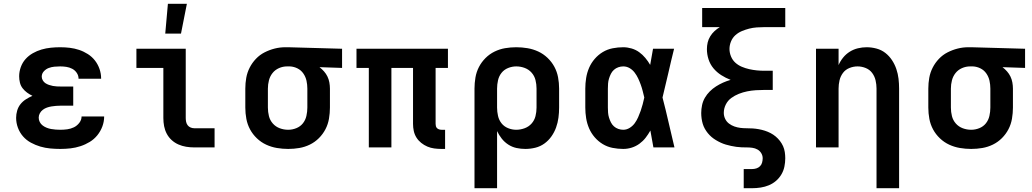

<svg xmlns="http://www.w3.org/2000/svg" viewBox="-20 -777 5440 1012"><path d="M298 8Q271 8 244.5 5.5Q218 3 192.5 -4.5Q167 -12 143 -25Q119 -38 101.5 -58Q84 -78 74.5 -103.5Q65 -129 65 -156Q65 -175 70.5 -194Q76 -213 88 -228Q100 -243 116.5 -253.5Q133 -264 151 -272Q136 -279 122.5 -289Q109 -299 99 -312Q89 -325 85 -341.5Q81 -358 81 -375Q81 -399 89.5 -423Q98 -447 114.5 -465.5Q131 -484 153 -496.5Q175 -509 199 -516Q223 -523 248 -525.5Q273 -528 297 -528Q323 -528 348 -525Q373 -522 397 -514Q421 -506 443 -492Q465 -478 480.5 -458Q496 -438 504.5 -413.5Q513 -389 513 -364V-362H394V-363Q394 -379 384.5 -393Q375 -407 360.5 -414.5Q346 -422 330 -424.5Q314 -427 297 -427Q282 -427 266.5 -425.5Q251 -424 236.5 -418.5Q222 -413 211 -401Q200 -389 200 -373Q200 -363 205.5 -353.5Q211 -344 219.5 -338.5Q228 -333 238 -329.5Q248 -326 258.5 -324Q269 -322 279.5 -321.5Q290 -321 300 -321H366V-220H300Q288 -220 275.5 -219Q263 -218 251 -216Q239 -214 227.5 -210Q216 -206 206 -198.5Q196 -191 190 -180Q184 -169 184 -157Q184 -145 189.5 -134Q195 -123 205 -115.5Q215 -108 226.5 -103.5Q238 -99 249.5 -97Q261 -95 273.5 -94Q286 -93 298 -93Q316 -93 334.5 -95.5Q353 -98 369.5 -106Q386 -114 398 -129.5Q410 -145 410 -163H529Q529 -136 519.5 -110.5Q510 -85 493 -64Q476 -43 453 -29Q430 -15 404 -6.5Q378 2 351.5 5Q325 8 298 8Z M1004 0Q982 0 961 -3.5Q940 -7 920.5 -15.5Q901 -24 885 -38.5Q869 -53 859 -72Q849 -91 845 -112Q841 -133 841 -155V-419H699V-520H959V-155Q959 -145 961 -135Q963 -125 969 -117Q975 -109 984.5 -105Q994 -101 1004 -101H1111V0ZM851 -600 865 -757H965L934 -600Z M1499 8Q1469 8 1439.5 3Q1410 -2 1383 -14.5Q1356 -27 1334 -48Q1312 -69 1298 -95Q1284 -121 1278.5 -150.5Q1273 -180 1273 -210V-310Q1273 -339 1278 -367Q1283 -395 1296 -420.5Q1309 -446 1329 -467Q1349 -488 1374.5 -501Q1400 -514 1427.5 -521Q1455 -528 1484 -528H1500L1783 -520V-419L1664 -423Q1677 -413 1688 -400.5Q1699 -388 1706 -373.5Q1713 -359 1716 -342.5Q1719 -326 1719 -310V-210Q1719 -181 1714 -151.5Q1709 -122 1695.5 -96Q1682 -70 1661 -49Q1640 -28 1613.5 -15Q1587 -2 1558 3Q1529 8 1499 8ZM1499 -93Q1521 -93 1542 -101.5Q1563 -110 1576.5 -127Q1590 -144 1595 -166Q1600 -188 1600 -210V-310Q1600 -331 1595.5 -351.5Q1591 -372 1579 -389.5Q1567 -407 1548 -416.5Q1529 -426 1508 -427H1493Q1471 -427 1450.5 -418Q1430 -409 1416.5 -392Q1403 -375 1397.5 -353.5Q1392 -332 1392 -310V-210Q1392 -187 1397.5 -165Q1403 -143 1418 -126Q1433 -109 1454.5 -101Q1476 -93 1499 -93Z M2307 8Q2288 8 2269 5.5Q2250 3 2232.5 -4.5Q2215 -12 2200 -24Q2185 -36 2175 -52Q2165 -68 2161 -86.5Q2157 -105 2157 -124V-419H2043V0H1924V-419H1859V-520H2341V-419H2276V-124Q2276 -118 2277.5 -112Q2279 -106 2283.5 -101.5Q2288 -97 2294.5 -95Q2301 -93 2307 -93H2326V8Z M2481 215V-310Q2481 -339 2486 -368.5Q2491 -398 2504.5 -424Q2518 -450 2539 -471Q2560 -492 2586.5 -505Q2613 -518 2642 -523Q2671 -528 2701 -528Q2731 -528 2760.5 -523Q2790 -518 2817 -505.5Q2844 -493 2866 -472Q2888 -451 2902 -425Q2916 -399 2921.5 -369.5Q2927 -340 2927 -310V-210Q2927 -183 2923.5 -156.5Q2920 -130 2911 -105Q2902 -80 2886.5 -58Q2871 -36 2849.5 -20.5Q2828 -5 2802 1.5Q2776 8 2749 8Q2725 8 2702 3Q2679 -2 2659 -15Q2639 -28 2624.5 -46.5Q2610 -65 2600 -86V215ZM2701 -93Q2723 -93 2745 -101Q2767 -109 2782 -126Q2797 -143 2802.5 -165Q2808 -187 2808 -210V-310Q2808 -333 2802.5 -355Q2797 -377 2782 -394Q2767 -411 2745.5 -419Q2724 -427 2701 -427Q2679 -427 2658 -418.5Q2637 -410 2623.5 -393Q2610 -376 2605 -354Q2600 -332 2600 -310V-210Q2600 -188 2605 -166Q2610 -144 2623.5 -127Q2637 -110 2658 -101.5Q2679 -93 2701 -93Z M3265 8Q3237 8 3209 2.5Q3181 -3 3157 -17.5Q3133 -32 3114.5 -53.5Q3096 -75 3085 -100.5Q3074 -126 3069.5 -154Q3065 -182 3065 -210V-310Q3065 -338 3069.5 -366Q3074 -394 3085 -419.5Q3096 -445 3114.5 -466.5Q3133 -488 3157 -502.5Q3181 -517 3209 -522.5Q3237 -528 3265 -528Q3287 -528 3309 -521.5Q3331 -515 3349 -502Q3367 -489 3381.5 -471.5Q3396 -454 3407 -435Q3411 -456 3414.5 -477.5Q3418 -499 3422 -520H3533Q3517 -456 3502.5 -391.5Q3488 -327 3472 -263Q3489 -198 3504 -132Q3519 -66 3535 0H3424Q3420 -22 3416 -44.5Q3412 -67 3408 -89Q3397 -69 3383 -51Q3369 -33 3350.5 -19.5Q3332 -6 3310 1Q3288 8 3265 8ZM3265 -93Q3283 -93 3299 -103Q3315 -113 3325.5 -127.5Q3336 -142 3343.5 -159Q3351 -176 3357 -193Q3363 -210 3367.5 -227.5Q3372 -245 3376 -263Q3372 -280 3367.5 -297.5Q3363 -315 3357 -331.5Q3351 -348 3343.5 -364Q3336 -380 3325 -394.5Q3314 -409 3298.5 -418Q3283 -427 3265 -427Q3252 -427 3239 -422.5Q3226 -418 3216 -409Q3206 -400 3200 -388Q3194 -376 3190 -363Q3186 -350 3185 -336.5Q3184 -323 3184 -310V-210Q3184 -197 3185 -183.5Q3186 -170 3190 -157Q3194 -144 3200 -132Q3206 -120 3216 -111Q3226 -102 3239 -97.5Q3252 -93 3265 -93Z M3900 215V114H3945Q3956 114 3967 110.5Q3978 107 3986 99Q3994 91 3997 79.5Q4000 68 4000 57Q4000 43 3992.5 30.5Q3985 18 3972.5 11Q3960 4 3945.5 2Q3931 0 3917 0Q3903 0 3889 -0.5Q3875 -1 3861 -3Q3847 -5 3833 -8Q3819 -11 3805.5 -15Q3792 -19 3779 -25Q3766 -31 3753.5 -38.5Q3741 -46 3730.5 -55Q3720 -64 3711 -75Q3702 -86 3695 -98.5Q3688 -111 3684 -124.5Q3680 -138 3678 -152.5Q3676 -167 3676 -181Q3676 -202 3680.5 -223Q3685 -244 3695.5 -262Q3706 -280 3721 -295Q3736 -310 3754 -321.5Q3772 -333 3791 -341.5Q3810 -350 3831 -356Q3805 -366 3781.5 -381Q3758 -396 3740.5 -417Q3723 -438 3714.5 -464.5Q3706 -491 3706 -518Q3706 -536 3710 -553Q3714 -570 3723.5 -585.5Q3733 -601 3746 -613Q3759 -625 3774 -634H3681V-735H4119V-634H4009Q3989 -634 3968.5 -632.5Q3948 -631 3928.5 -626Q3909 -621 3890 -613Q3871 -605 3856 -591.5Q3841 -578 3833 -558.5Q3825 -539 3825 -519Q3825 -499 3833 -479.5Q3841 -460 3856 -446.5Q3871 -433 3890 -425Q3909 -417 3929 -412.5Q3949 -408 3969 -406Q3989 -404 4009 -404H4053V-303H4009Q3987 -303 3964 -301.5Q3941 -300 3918.5 -295.5Q3896 -291 3874.5 -282.5Q3853 -274 3834.5 -260.5Q3816 -247 3805.5 -226Q3795 -205 3795 -182Q3795 -166 3802 -151Q3809 -136 3822 -126Q3835 -116 3850.5 -110.5Q3866 -105 3882 -103Q3898 -101 3914.5 -101Q3931 -101 3947 -100Q3963 -99 3979.5 -96Q3996 -93 4011.5 -88Q4027 -83 4041.5 -75.5Q4056 -68 4068.5 -57.5Q4081 -47 4091 -34Q4101 -21 4107.5 -6.5Q4114 8 4116.5 24.5Q4119 41 4119 57Q4119 79 4114.5 101Q4110 123 4098.5 142.5Q4087 162 4070 176.5Q4053 191 4032.5 199.5Q4012 208 3989.5 211.5Q3967 215 3945 215Z M4600 215V-310Q4600 -332 4595 -353.5Q4590 -375 4577 -392.5Q4564 -410 4543 -418.5Q4522 -427 4500 -427Q4478 -427 4457 -418.5Q4436 -410 4423 -392.5Q4410 -375 4405 -353.5Q4400 -332 4400 -310V0H4281V-520H4400V-434Q4409 -455 4424 -473.5Q4439 -492 4459 -504.5Q4479 -517 4502 -522.5Q4525 -528 4548 -528Q4574 -528 4600 -521Q4626 -514 4646.5 -498Q4667 -482 4681.5 -460Q4696 -438 4704.5 -413Q4713 -388 4716 -362Q4719 -336 4719 -310V215Z M5099 8Q5069 8 5039.5 3Q5010 -2 4983 -14.5Q4956 -27 4934 -48Q4912 -69 4898 -95Q4884 -121 4878.5 -150.5Q4873 -180 4873 -210V-310Q4873 -339 4878 -367Q4883 -395 4896 -420.5Q4909 -446 4929 -467Q4949 -488 4974.5 -501Q5000 -514 5027.5 -521Q5055 -528 5084 -528H5100L5383 -520V-419L5264 -423Q5277 -413 5288 -400.5Q5299 -388 5306 -373.5Q5313 -359 5316 -342.5Q5319 -326 5319 -310V-210Q5319 -181 5314 -151.5Q5309 -122 5295.5 -96Q5282 -70 5261 -49Q5240 -28 5213.5 -15Q5187 -2 5158 3Q5129 8 5099 8ZM5099 -93Q5121 -93 5142 -101.5Q5163 -110 5176.5 -127Q5190 -144 5195 -166Q5200 -188 5200 -210V-310Q5200 -331 5195.5 -351.5Q5191 -372 5179 -389.5Q5167 -407 5148 -416.5Q5129 -426 5108 -427H5093Q5071 -427 5050.5 -418Q5030 -409 5016.5 -392Q5003 -375 4997.5 -353.5Q4992 -332 4992 -310V-210Q4992 -187 4997.5 -165Q5003 -143 5018 -126Q5033 -109 5054.5 -101Q5076 -93 5099 -93Z"/></svg>

Font: Iosevka Fixed Extended
Style: Bold
Weight: 700
Width: 7
Monospace: yes
Designer: Belleve Invis
Foundry: Belleve Invis
Version: Version 24.1.1; ttfautohint (v1.8.4)